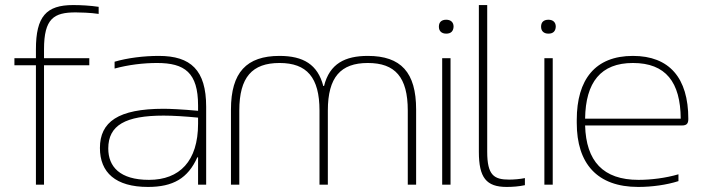

<svg xmlns="http://www.w3.org/2000/svg" viewBox="-20 -730 2783 759"><path d="M279 -681C292 -681 339 -680 370 -675V-703C336 -708 301 -710 269 -710C163 -710 122 -665 122 -535V-500H37V-472H122V0H154V-472H333V-500H154V-535C154 -657 193 -681 279 -681Z M608 -509C548 -509 484 -501 433 -486V-459C488 -474 547 -481 601 -481C710 -481 763 -443 763 -313V-292C698 -298 650 -300 627 -300C447 -300 375 -248 375 -145C375 -48 437 9 565 9C664 9 723 -25 760 -108H763V0H795V-308C795 -453 734 -509 608 -509ZM408 -143C408 -235 476 -273 627 -273C663 -273 713 -270 763 -265V-241C763 -93 690 -19 569 -19C454 -19 408 -71 408 -143Z M893 -297V0H926V-293C926 -425 977 -481 1085 -481C1193 -481 1243 -424 1243 -293V0H1276V-293C1276 -425 1327 -481 1434 -481C1542 -481 1592 -425 1592 -293V0H1625V-297C1625 -444 1565 -509 1434 -509C1345 -509 1283 -479 1261 -390H1258C1236 -475 1179 -509 1085 -509C955 -509 893 -444 893 -297Z M1728 -500V0H1761V-500ZM1715 -624C1715 -608 1725 -597 1744 -597C1763 -597 1772 -607 1773 -624V-625C1773 -642 1762 -652 1744 -652C1725 -652 1715 -642 1715 -625Z M1993 -20C1933 -20 1906 -37 1906 -130V-710H1873V-130C1873 -28 1902 9 1983 9C2007 9 2032 7 2055 2V-26C2037 -22 2010 -20 1993 -20Z M2132 -500V0H2165V-500ZM2119 -624C2119 -608 2129 -597 2148 -597C2167 -597 2176 -607 2177 -624V-625C2177 -642 2166 -652 2148 -652C2129 -652 2119 -642 2119 -625Z M2701 -260C2701 -422 2626 -509 2482 -509C2333 -509 2260 -416 2260 -256V-244C2260 -84 2340 9 2503 9C2557 9 2615 1 2662 -14V-41C2611 -26 2553 -19 2504 -19C2364 -19 2297 -93 2293 -234H2676C2696 -234 2701 -243 2701 -260ZM2293 -261C2295 -405 2355 -481 2482 -481C2612 -481 2670 -405 2671 -261Z"/></svg>

Font: LT Wave Text Thin
Style: Regular
Weight: 100
Designer: Daniel Lyons
Version: Version 2.5 (Glyphs App)